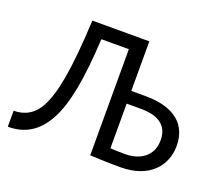

<svg xmlns="http://www.w3.org/2000/svg" viewBox="-118 -891 1252 1075"><g transform="rotate(20 508.0 -353.0)"><path d="M507.8 -632.3V0C544.4 1.5 609.4 4.9 689 4.9C861.3 4.9 944.8 -96.2 944.8 -214.8C944.8 -336.4 864.3 -417.5 686 -417.5H600.6V-712.9H261.2C246.6 -409.7 216.8 -265.6 173.3 -183.1C136.7 -113.3 80.1 -87.9 19.5 -87.9V7.3C115.7 7.3 192.9 -32.7 248.5 -135.3C302.2 -233.4 331.5 -391.6 344.2 -632.3ZM600.6 -341.8H686C785.2 -341.8 849.6 -304.7 849.6 -214.8C849.6 -113.3 769.5 -73.2 690.9 -73.2C636.2 -73.2 618.7 -74.7 600.6 -75.7Z"/></g></svg>

Font: Andika
Style: Regular
Weight: 400
Designer: Victor Gaultney, Annie Olsen, Julie Remington, Don Collingsworth, Eric Hays
Foundry: SIL International
Version: Version 1.000